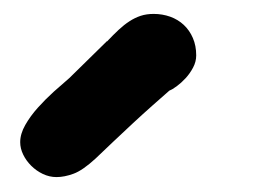

<svg xmlns="http://www.w3.org/2000/svg" viewBox="-20 -938 370 269"><path d="M59.1 -689.9Q49.3 -689.9 40 -694.3Q30.8 -698.7 23.7 -705.8Q16.6 -712.9 12.5 -721.4Q8.3 -730 8.3 -738.8Q8.3 -750.5 15.4 -762.9Q22.5 -775.4 33 -787.1Q43.5 -798.8 55.4 -809.6Q67.4 -820.3 77.1 -828.6L129.9 -880.4V-879.9Q138.7 -889.2 146.2 -896.2Q153.8 -903.3 161.4 -908.2Q168.9 -913.1 177 -915.8Q185.1 -918.5 195.3 -918.5Q207.5 -918.5 218.5 -914.6Q229.5 -910.6 237.5 -903.1Q245.6 -895.5 250.2 -884.8Q254.9 -874 254.9 -860.4Q254.9 -851.6 250.5 -843.3Q246.1 -835 240 -828.4Q233.9 -821.8 227.5 -817.1Q221.2 -812.5 217.3 -811L217.8 -811.5Q206.5 -801.8 193.4 -790Q180.2 -778.3 166.3 -765.4Q152.3 -752.4 138.9 -739.7Q125.5 -727.1 113.8 -715.8Q95.7 -699.2 83 -694.6Q70.3 -689.9 59.1 -689.9Z"/></svg>

Font: Autour One
Style: Regular
Weight: 400
Version: Version 1.007; ttfautohint (v0.92) -l 24 -r 24 -G 200 -x 7 -